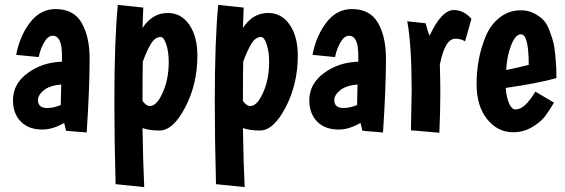

<svg xmlns="http://www.w3.org/2000/svg" viewBox="-20 -519 2308 784"><path d="M138 -286 46 -295Q61 -373 103 -427.5Q145 -482 207 -482Q281 -482 313.5 -425.5Q346 -369 346 -280Q346 -161 334 22L250 15L242 -17Q195 10 153 10Q97 10 65 -22.5Q33 -55 33 -110Q33 -177 93.5 -221Q154 -265 233 -267V-294Q233 -373 195 -373Q176 -373 160.5 -346.5Q145 -320 138 -286ZM228 -90 230 -174Q183 -170 159 -150.5Q135 -131 135 -110Q135 -78 173 -78Q199 -78 228 -90Z M461 -499 565 -488 562 -405Q602 -466 665 -466Q720 -466 753 -418Q786 -370 786 -292Q786 -176 736.5 -81Q687 14 631 14Q591 14 562 4Q564 142 569 245L452 233Q447 53 447 -105Q447 -352 461 -499ZM563 -267Q562 -215 562 -107Q577 -86 592 -86Q620 -86 644.5 -141Q669 -196 669 -267Q669 -307 659 -337.5Q649 -368 636 -368Q614 -368 597.5 -342Q581 -316 563 -267Z M871 -499 975 -488 972 -405Q1012 -466 1075 -466Q1130 -466 1163 -418Q1196 -370 1196 -292Q1196 -176 1146.5 -81Q1097 14 1041 14Q1001 14 972 4Q974 142 979 245L862 233Q857 53 857 -105Q857 -352 871 -499ZM973 -267Q972 -215 972 -107Q987 -86 1002 -86Q1030 -86 1054.5 -141Q1079 -196 1079 -267Q1079 -307 1069 -337.5Q1059 -368 1046 -368Q1024 -368 1007.5 -342Q991 -316 973 -267Z M1348 -286 1256 -295Q1271 -373 1313 -427.5Q1355 -482 1417 -482Q1491 -482 1523.5 -425.5Q1556 -369 1556 -280Q1556 -161 1544 22L1460 15L1452 -17Q1405 10 1363 10Q1307 10 1275 -22.5Q1243 -55 1243 -110Q1243 -177 1303.5 -221Q1364 -265 1443 -267V-294Q1443 -373 1405 -373Q1386 -373 1370.5 -346.5Q1355 -320 1348 -286ZM1438 -90 1440 -174Q1393 -170 1369 -150.5Q1345 -131 1345 -110Q1345 -78 1383 -78Q1409 -78 1438 -90Z M1905 -442 1879 -350Q1863 -361 1839 -361Q1797 -361 1776 -255Q1778 -185 1778 -149Q1778 -57 1774 23L1658 13Q1661 -134 1661 -149Q1661 -334 1643 -432L1718 -424Q1725 -395 1734 -373Q1783 -478 1833 -478Q1874 -478 1905 -442Z M2252 -200Q2172 -178 2045 -160Q2048 -120 2059 -96Q2070 -72 2085 -72Q2123 -72 2166 -145L2242 -100Q2223 -67 2205.5 -44Q2188 -21 2153 0Q2118 21 2075 21Q2012 21 1969 -32.5Q1926 -86 1926 -177Q1926 -226 1935 -275Q1944 -324 1963.5 -371Q1983 -418 2020.5 -447.5Q2058 -477 2107 -477Q2137 -477 2161 -464.5Q2185 -452 2199.5 -436.5Q2214 -421 2225 -391Q2236 -361 2240.5 -342Q2245 -323 2248 -287Q2251 -251 2251.5 -240.5Q2252 -230 2252 -200ZM2107 -379Q2085 -379 2067.5 -335Q2050 -291 2047 -233Q2100 -244 2139 -254Q2139 -379 2107 -379Z"/></svg>

Font: Boogaloo
Style: Regular
Weight: 400
Designer: John Vargas Beltran
Foundry: John Vargas Beltran
Version: Version 1.001